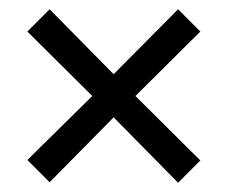

<svg xmlns="http://www.w3.org/2000/svg" viewBox="-20 -529 493 414"><path d="M225 -276 87 -136 39 -184 179 -322 39 -461 87 -509 225 -369 364 -509 412 -461 272 -322 412 -183 364 -135Z"/></svg>

Font: Noto Sans Gurmukhi Condensed
Style: Regular
Weight: 400
Width: 3
Designer: Jelle Bosma - Monotype Design Team
Foundry: Monotype Imaging Inc.
Version: Version 2.004; ttfautohint (v1.8.4.7-5d5b)